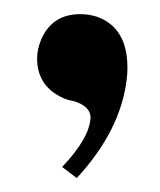

<svg xmlns="http://www.w3.org/2000/svg" viewBox="-20 -142 225 270"><path d="M159.2 -46.9Q159.2 -102.5 117.2 -118.2Q105.5 -122.1 92.8 -122.1Q53.7 -122.1 38.1 -86.9Q32.2 -73.2 32.2 -59.6Q32.2 -20.5 69.3 -3.9Q76.2 -1 83 0Q106.4 6.8 107.4 22.5Q106.4 51.8 67.4 92.8L87.9 108.4Q149.4 42 158.2 -30.3Q159.2 -39.1 159.2 -46.9Z"/></svg>

Font: Abhaya Libre
Style: Bold
Weight: 700
Designer: Pushpananda Ekanayake, Sol Matas, Pathum Egodawatta
Foundry: Mooniak
Version: Version 1.050 ; ttfautohint (v1.6)